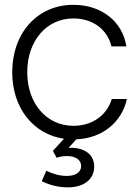

<svg xmlns="http://www.w3.org/2000/svg" viewBox="-20 -578 581 812"><path d="M266.6 214.4C335 214.4 378.4 180.7 378.4 126C378.4 77.1 339.8 46.9 278.8 46.9C275.9 46.9 272.9 46.9 270 47.4L302.7 11.2C415.5 6.8 496.1 -64 516.6 -159.2H452.6C431.2 -87.4 366.7 -45.9 290.5 -45.9C176.8 -45.9 95.2 -140.6 95.2 -272.5C95.2 -405.3 176.8 -500 290.5 -500C375.5 -500 435.5 -450.2 451.2 -381.8H514.6C497.6 -488.3 408.7 -557.6 290 -557.6C139.2 -557.6 31.7 -439.5 31.7 -272.5C31.7 -121.6 120.6 -10.3 250.5 8.8L203.6 60.1L219.7 89.4C231.4 84.5 248 82 262.7 82C299.8 82 323.2 98.1 323.2 124.5C323.2 149.9 299.8 166 262.7 166C232.4 166 205.1 158.2 175.8 144L156.7 188.5C190.4 205.1 228.5 214.4 266.6 214.4Z"/></svg>

Font: Guggenheim Sans Display Light
Style: Regular
Weight: 300
Designer: Modified by Tom Baber under direction of Pentagram Design 2023
Foundry: rsms
Version: Version 1.001;Glyphs 3.1.2 (3151)